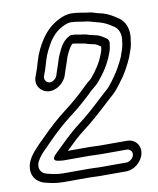

<svg xmlns="http://www.w3.org/2000/svg" viewBox="-100 -805 909 1107"><g transform="rotate(-10 354.0 -252.0)"><path d="M581.8 -515 582.6 -519C585.1 -531.4 578.4 -545.2 570.9 -549.4C558.8 -556.1 544.2 -570 520.7 -577.2C501.6 -582.2 481.3 -585.4 470.6 -589.4C451.9 -596.9 434.8 -596.4 424.4 -598.5C409.7 -601.6 393.5 -605 373.8 -605C369.4 -605 364.8 -603.8 360.7 -601.7C318.5 -580 301.8 -538.9 287.2 -507.5C276.9 -485.7 270.6 -458.6 265.2 -444.5C257.9 -425.5 252.2 -406.7 247 -389.9C241.4 -372.3 219.2 -355.5 200.6 -358.2C182.9 -360.8 170.7 -378.9 176.2 -398.2C187.2 -425.5 196.2 -453.1 204.8 -485.1C215.7 -523.8 235.7 -560.2 255 -591.9C278.4 -626.3 305.1 -650.7 340.5 -666.7C356 -674.1 370 -677.4 381.9 -678C415.5 -677.8 442.7 -669.1 478 -666.2C494.3 -663.3 505.4 -658.2 525.1 -653.6C557.7 -646 578 -638.3 602.6 -623.5C608.3 -619.2 613.4 -615.8 619.3 -612.5C647.3 -597.8 664.5 -563.5 654.8 -515C653.7 -509.5 652.8 -502.4 652.5 -498.4C650.9 -490.5 649 -482.3 646.7 -473.7C639.6 -457 635.9 -441.3 631.6 -430.6C614.3 -392.2 592 -352.3 570.8 -323.4C564.5 -315.4 559.4 -308.2 553.7 -299.7L531.4 -271.8C514.1 -253.2 502.9 -246.4 479.8 -224.3C429.9 -177.5 377.6 -129.9 324.4 -89.8C268.8 -48.4 217.7 6 171.2 49.6C170.1 50.7 168.8 52.1 168.1 53C168.1 53 125.6 89.6 173.8 95.8L188.5 97.7C193.9 98.7 197.4 99 202.2 99H356.2C374.8 99 394.6 101 414.8 101H572.8C592.3 101 606.3 118.5 602.6 137C598.9 155.9 577.1 174 558.3 174H400.3C382.6 174 362.7 172 340.7 172H187.7C153 172 121.8 164.6 92.1 156.8C65 148.6 49.5 127.9 56 95C59.7 76.4 81.8 46.7 98.8 29.4C114.6 13.4 134.2 -5.8 155.3 -27.7C194 -67.3 243.4 -111.8 286.3 -144.2C337.4 -182.3 389.3 -228.4 433 -271.5C449.7 -286.1 462.8 -293.8 478.5 -312.6C514.1 -355.1 546.4 -400.6 568.9 -461.9C571.7 -469.5 575.4 -477.9 577 -486L578.4 -493C579.8 -499.9 580.1 -506.6 581.8 -515ZM704.8 -515C717.9 -580.7 694.5 -634.1 650.2 -657.5C646.5 -659.6 641.1 -664 636 -667C610.7 -682.3 584.9 -695.9 545 -702.6C531.5 -705.8 514.6 -714.2 492.8 -715.9C462.1 -718.3 434.4 -728 390.8 -728C369 -727.1 347.9 -721.3 326.6 -711.3C279.6 -689.9 242 -654.8 213.7 -612.7C191.1 -579.1 169.1 -536.2 155.7 -488.9C148.5 -462.1 140.2 -435.7 128.7 -406.9C108.4 -356.1 143.9 -314.6 183.6 -308.8C232.6 -301.5 281.6 -340.6 295.5 -384.1C300.9 -401.6 306.3 -419.2 312.5 -435.5C320.2 -455.2 326.7 -481.4 332.9 -494.5C347.1 -525.1 357.8 -545.1 371.1 -554.8C381.4 -554.1 392.8 -552 404.8 -549.5C421 -546.1 438 -545 443.5 -542.6C462.9 -535.2 482 -533 498.1 -528.9C506.1 -526.3 517.9 -518.2 530.8 -509.9C529.8 -504.1 529 -499.1 528.2 -491.8L527.5 -488.4C525.2 -482.5 523 -476.2 520.9 -469.3C502 -418.2 475.5 -380 442.2 -340C431.9 -329 419.9 -322.2 401.2 -303.8C357.2 -260.3 309.1 -217.8 260.7 -181.8C213.7 -146.2 163.2 -100.6 121.8 -58.3C103.9 -39.7 83.2 -21.7 64.9 -0.7C44.6 20.2 13.9 55.7 6 95C-5.6 153.1 25.8 192.3 69.7 205.2C101.3 213.5 135.7 222 177.7 222H330.7C349.5 222 369.2 224 390.3 224H548.3C595.4 224 643.2 184.2 652.6 137C662.1 89.4 629.4 51 582.8 51H424.8C408.1 51 388 49 366.2 49H237.2C273.5 13.7 312.6 -24.4 350 -52.2C407.1 -95.4 460.2 -143.9 511.3 -191.7C530.6 -210.2 544.1 -218.7 566.9 -243.4C567.2 -243.8 567.9 -244.6 568.4 -245.1L592.4 -275.1C598.6 -283 604 -291.9 609 -298.1C636.5 -332.5 659.4 -377.8 678.1 -419.3C686.1 -438.7 689.2 -453.6 693.9 -463.9C698.6 -474.5 700.7 -489.4 702.8 -500C703.8 -505 703.7 -509.2 704.8 -515Z"/></g></svg>

Font: Smoothie
Style: OutlineIt
Weight: 400
Foundry: Cannot Into Space Fonts
Version: Version 0.8